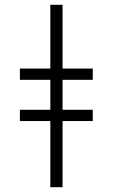

<svg xmlns="http://www.w3.org/2000/svg" viewBox="-20 -781 470 801"><path d="M241 -761V-495H367V-448H241V-323H367V-276H241V0H190V-276H63V-323H190V-448H63V-495H190V-761Z"/></svg>

Font: Noto Sans Condensed Light
Style: Regular
Weight: 300
Width: 3
Designer: Monotype Design Team
Foundry: Monotype Imaging Inc.
Version: Version 2.013; ttfautohint (v1.8.4.7-5d5b)